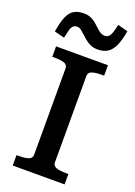

<svg xmlns="http://www.w3.org/2000/svg" viewBox="-175 -1008 754 1075"><g transform="rotate(20 202.5 -471.0)"><path d="M140 -98V-612Q140 -634 118.5 -641Q97 -648 63 -648H48V-710H357V-648H342Q308 -648 286 -641Q264 -634 264 -612V-98Q264 -76 286 -69Q308 -62 342 -62H357V0H48V-62H63Q97 -62 118.5 -69Q140 -76 140 -98ZM272 -773Q247 -773 228.5 -781.5Q210 -790 195.5 -802Q181 -814 169 -825.5Q157 -837 146 -845.5Q135 -854 122 -854Q107 -854 98 -845Q89 -836 84 -818Q79 -800 73 -771L13 -786Q22 -842 35.5 -875Q49 -908 72.5 -922.5Q96 -937 131 -937Q155 -937 173 -929.5Q191 -922 205 -910Q219 -898 231 -886.5Q243 -875 255.5 -867Q268 -859 282 -859Q298 -859 307 -868Q316 -877 322 -895.5Q328 -914 334 -942L394 -926Q385 -871 369.5 -837Q354 -803 330.5 -788Q307 -773 272 -773Z"/></g></svg>

Font: Roboto Serif 20pt Medium
Style: Regular
Weight: 500
Version: Version 1.008